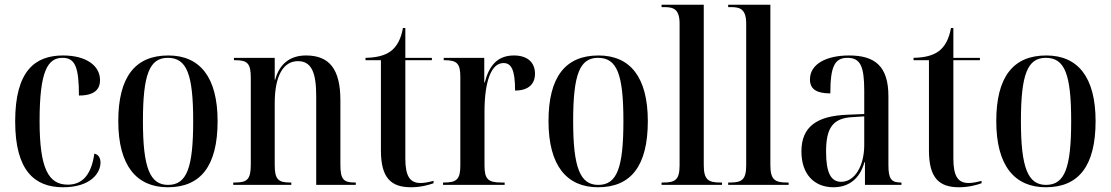

<svg xmlns="http://www.w3.org/2000/svg" viewBox="-20 -780 4687 810"><path d="M246 10C361 10 404 -49 404 -94C404 -113 396 -128 378 -132C365 -40 326 -1 266 -1C184 -1 147 -70 147 -269C147 -480 181 -536 244 -536C297 -536 313 -496 313 -377C381 -377 402 -405 402 -442C402 -502 345 -546 246 -546C127 -546 44 -480 44 -268C44 -60 126 10 246 10Z M688 10C826 10 898 -79 898 -269C898 -455 823 -546 690 -546C550 -546 479 -455 479 -269C479 -80 557 10 688 10ZM689 0C613 0 583 -71 583 -269C583 -467 611 -536 688 -536C768 -536 795 -467 795 -269C795 -72 768 0 689 0Z M964 0H1209V-10H1204C1154 -10 1139 -23 1139 -84V-345C1139 -460 1175 -522 1237 -522C1294 -522 1314 -474 1314 -375V0H1481V-10H1477C1428 -10 1416 -24 1416 -87V-357C1416 -489 1369 -546 1271 -546C1207 -546 1160 -514 1141 -444H1139V-536H967V-526H973C1023 -526 1038 -513 1038 -453V-86C1038 -23 1023 -10 971 -10H964Z M1714 10C1755 10 1790 0 1809 -7V-17C1786 -11 1770 -8 1754 -8C1710 -8 1690 -36 1690 -111V-526H1802V-536H1690V-662H1680C1672 -618 1656 -584 1627 -563C1603 -546 1570 -537 1522 -536V-526H1587V-145C1587 -29 1630 10 1714 10Z M1849 0H2109V-10H2096C2040 -10 2024 -23 2024 -82V-309C2024 -433 2051 -514 2104 -514C2137 -514 2153 -486 2153 -398C2209 -398 2237 -425 2237 -469C2237 -516 2206 -546 2148 -546C2075 -546 2042 -498 2025 -432H2023V-536H1852V-526H1855C1907 -526 1922 -513 1922 -456V-81C1922 -23 1906 -10 1853 -10H1849Z M2503 10C2641 10 2713 -79 2713 -269C2713 -455 2638 -546 2505 -546C2365 -546 2294 -455 2294 -269C2294 -80 2372 10 2503 10ZM2504 0C2428 0 2398 -71 2398 -269C2398 -467 2426 -536 2503 -536C2583 -536 2610 -467 2610 -269C2610 -72 2583 0 2504 0Z M2771 0H3026V-10H3018C2967 -10 2949 -23 2949 -84V-760H2771V-750H2783C2822 -750 2847 -741 2847 -680V-83C2847 -22 2829 -10 2779 -10H2771Z M3052 0H3307V-10H3299C3248 -10 3230 -23 3230 -84V-760H3052V-750H3064C3103 -750 3128 -741 3128 -680V-83C3128 -22 3110 -10 3060 -10H3052Z M3496 10C3559 10 3607 -24 3627 -96H3629V0H3783V-10H3781C3741 -10 3728 -24 3728 -83V-374C3728 -500 3672 -546 3562 -546C3468 -546 3397 -511 3397 -445C3397 -403 3426 -386 3483 -386C3483 -497 3500 -536 3555 -536C3610 -536 3626 -500 3626 -397V-299L3555 -296C3425 -291 3361 -245 3361 -141C3361 -44 3416 10 3496 10ZM3529 -13C3486 -13 3465 -50 3465 -140C3465 -239 3492 -282 3578 -286L3626 -289V-168C3626 -82 3587 -13 3529 -13Z M4026 10C4067 10 4102 0 4121 -7V-17C4098 -11 4082 -8 4066 -8C4022 -8 4002 -36 4002 -111V-526H4114V-536H4002V-662H3992C3984 -618 3968 -584 3939 -563C3915 -546 3882 -537 3834 -536V-526H3899V-145C3899 -29 3942 10 4026 10Z M4392 10C4530 10 4602 -79 4602 -269C4602 -455 4527 -546 4394 -546C4254 -546 4183 -455 4183 -269C4183 -80 4261 10 4392 10ZM4393 0C4317 0 4287 -71 4287 -269C4287 -467 4315 -536 4392 -536C4472 -536 4499 -467 4499 -269C4499 -72 4472 0 4393 0Z"/></svg>

Font: Noto Serif Display Condensed Medium
Style: Regular
Weight: 500
Width: 3
Designer: Monotype Design Team
Foundry: Monotype Imaging Inc.
Version: Version 2.009